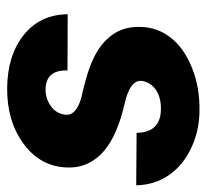

<svg xmlns="http://www.w3.org/2000/svg" viewBox="-46 -538 588 547"><g transform="rotate(-90 248.5 -264.0)"><path d="M291.5 -151.4Q297.9 -183.6 241.7 -199.7L207 -208.5Q122.1 -231 82.5 -271.5Q43 -312 45.4 -367.7Q47.9 -443.8 113 -491.5Q178.2 -539.1 272 -538.1Q365.2 -537.1 423.1 -490.7Q481 -444.3 481.9 -365.7L321.8 -366.2Q323.7 -428.7 266.6 -428.7Q242.2 -428.7 221.2 -414.3Q200.2 -399.9 196.3 -376Q188 -336.4 266.1 -321.8Q334 -305.7 371.1 -284.4Q408.2 -263.2 427.7 -231.9Q447.3 -200.7 445.8 -156.7Q444.3 -108.9 414.6 -71.3Q384.8 -33.7 328.4 -11.2Q272 11.2 206.1 9.8Q148.9 9.3 99.9 -14.2Q50.8 -37.6 23.2 -77.9Q-4.4 -118.2 -5.4 -170.4L144 -169.4Q145 -99.1 214.4 -100.1Q244.1 -100.1 265.1 -113.5Q286.1 -127 291.5 -151.4Z"/></g></svg>

Font: TypoPRO Roboto
Style: Italic
Weight: 900
Italic angle: -12°
Designer: Google
Version: Version 2.136; 2016